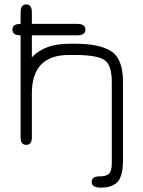

<svg xmlns="http://www.w3.org/2000/svg" viewBox="-20 -648 645 868"><path d="M291 -399.4Q124 -399.4 124 -225.6V-26.4Q124 6.8 98.6 6.8Q73.2 6.8 73.2 -26.4V-488.3Q36.1 -488.3 36.1 -514.2Q36.1 -540 73.2 -540V-592.8Q73.2 -627.9 98.6 -627.9Q124 -627.9 124 -592.8V-540H329.1Q366.2 -540 366.2 -514.2Q366.2 -488.3 329.1 -488.3H124V-388.7Q181.6 -450.2 291 -450.2H319.3Q431.6 -450.2 483.9 -415.5Q536.1 -380.9 536.1 -277.3V74.2Q536.1 157.2 504.9 180.7Q478.5 200.2 436.5 200.2Q394.5 200.2 394.5 174.8Q394.5 149.4 428.7 149.4Q462.9 149.4 474.1 136.2Q485.4 123 485.4 90.8V-277.3Q485.4 -356.4 450.2 -377.9Q415 -399.4 319.3 -399.4Z"/></svg>

Font: Jura
Style: Book
Weight: 400
Version: Version 2.5